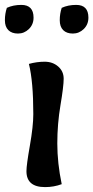

<svg xmlns="http://www.w3.org/2000/svg" viewBox="-48 -758 381 784"><path d="M-20 -726Q6 -738 39 -738Q89 -738 89 -686Q89 -658 70 -639.5Q51 -621 25.5 -621Q0 -621 -14 -635Q-28 -649 -28 -675.5Q-28 -702 -20 -726ZM204 -726Q230 -738 263 -738Q313 -738 313 -686Q313 -658 294 -639.5Q275 -621 249.5 -621Q224 -621 210 -635Q196 -649 196 -675.5Q196 -702 204 -726ZM70 -497Q102 -506 134.5 -506Q167 -506 189.5 -486.5Q212 -467 212 -436.5Q212 -406 199 -329Q186 -252 186 -172Q186 -92 204 -6Q172 6 136 6Q60 6 60 -59Q60 -84 74 -163.5Q88 -243 88 -292Q88 -425 70 -497Z"/></svg>

Font: Salsa
Style: Regular
Weight: 400
Designer: John Vargas Beltrn
Foundry: John Vargas Beltran
Version: Version 1.002